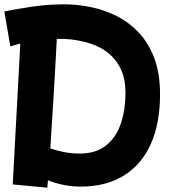

<svg xmlns="http://www.w3.org/2000/svg" viewBox="-20 -811 797 889"><path d="M199 58 39 43 74 -609Q49 -604 28 -596L0 -758Q50 -768 124.5 -779.5Q199 -791 277 -791Q338 -791 401 -778Q464 -765 521.5 -736Q579 -707 624 -658.5Q669 -610 695 -540Q721 -470 721 -374Q721 -239 678 -143.5Q635 -48 552.5 2.5Q470 53 354 53Q277 53 202 24Q200 43 199 58ZM271 -631Q257 -631 243 -631Q234 -455 226 -331Q218 -207 213 -124Q241 -114 276 -107Q311 -100 349 -100Q426 -100 473 -139Q520 -178 540.5 -242Q561 -306 561 -381Q561 -441 543 -483Q525 -525 496 -552.5Q467 -580 433 -595.5Q399 -611 366 -618.5Q333 -626 307.5 -628.5Q282 -631 271 -631Z"/></svg>

Font: KN Bobohei
Style: Bold
Weight: 700
Designer: Kingnam Type Foundry
Version: Version 1.710;March 18, 2023